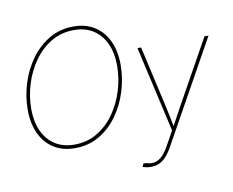

<svg xmlns="http://www.w3.org/2000/svg" viewBox="-96 -862 1448 1194"><g transform="rotate(-10 628.5 -265.0)"><path d="M318.8 9.8Q241.2 9.8 185.5 -25.6Q129.9 -61 99.9 -125.2Q69.8 -189.5 69.8 -275.4Q69.8 -359.9 95.5 -441.9Q121.1 -523.9 169.4 -590.6Q217.8 -657.2 285.9 -697.3Q354 -737.3 439.5 -737.3Q516.6 -737.3 572.3 -701.9Q627.9 -666.5 657.7 -602.5Q687.5 -538.6 687.5 -452.1Q687.5 -368.2 662.1 -285.9Q636.7 -203.6 588.9 -137Q541 -70.3 472.9 -30.3Q404.8 9.8 318.8 9.8ZM319.8 -12.7Q399.9 -12.7 463.6 -50.8Q527.3 -88.9 572.3 -152.6Q617.2 -216.3 641.1 -293.7Q665 -371.1 665 -450.2Q665 -530.8 637.9 -590.1Q610.8 -649.4 560.1 -682.1Q509.3 -714.8 439 -714.8Q358.4 -714.8 294.4 -676.8Q230.5 -638.7 185.3 -575Q140.1 -511.2 116.2 -433.6Q92.3 -356 92.3 -276.9Q92.3 -197.3 119.4 -137.7Q146.5 -78.1 197.5 -45.4Q248.5 -12.7 319.8 -12.7ZM711.4 197.8 720.7 177.2 737.8 178.2Q767.6 187.5 792.2 181.9Q816.9 176.3 838.9 154.8Q860.8 133.3 881.8 95.2L931.6 5.9L808.6 -535.6H831.5L915.5 -164.1Q924.3 -125.5 932.1 -87.2Q939.9 -48.8 947.3 -10.3H940.9Q961.9 -48.8 982.7 -87.2Q1003.4 -125.5 1024.9 -164.1L1231.9 -535.6H1257.3L901.4 103.5Q881.3 139.6 860.6 162.4Q839.8 185.1 816.4 195.8Q793 206.5 764.6 206.5Q751 206.5 738.5 204.3Q726.1 202.1 711.4 197.8Z"/></g></svg>

Font: Inter 20pt Thin
Style: Italic
Weight: 250
Italic angle: -9.3988°
Version: Version 4.001;git-66647c0bb